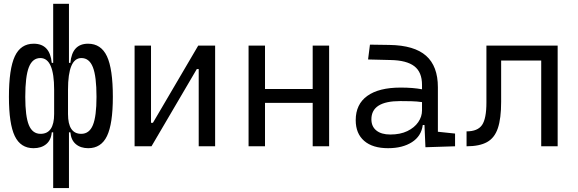

<svg xmlns="http://www.w3.org/2000/svg" viewBox="-20 -752 2970 987"><path d="M433.6 9.8Q394.5 9.8 369.9 -11Q345.2 -31.7 341.8 -71.8H334.5V214.8H253.4V-71.8H246.1Q242.7 -31.7 217.5 -11Q192.4 9.8 152.3 9.8Q85.9 9.8 55.9 -52.7Q25.9 -115.2 25.9 -253.9Q25.9 -397.9 56.2 -462.6Q86.4 -527.3 153.3 -527.3Q236.8 -527.3 246.1 -428.7H253.4V-732.4H334.5V-428.7H341.8Q350.6 -527.3 432.6 -527.3Q499.5 -527.3 529.8 -462.6Q560.1 -397.9 560.1 -253.9Q560.1 -115.2 530 -52.7Q500 9.8 433.6 9.8ZM258.3 -291Q258.3 -453.6 187.5 -453.6Q147 -453.6 128.4 -406.5Q109.9 -359.4 109.9 -253.9Q109.9 -153.8 128.4 -108.9Q147 -64 188.5 -64Q258.3 -64 258.3 -166ZM329.6 -166Q329.6 -64 397.5 -64Q439 -64 457.5 -108.9Q476.1 -153.8 476.1 -253.9Q476.1 -359.4 457.5 -406.5Q439 -453.6 398.4 -453.6Q329.6 -453.6 329.6 -291Z M671.9 0V-517.6H756.3V-120.6H766.1L999 -517.6H1085.9V0H1001.5V-397H991.7L758.8 0Z M1587.4 0V-223.1H1342.3V0H1257.8V-517.6H1342.3V-294.4H1587.4V-517.6H1671.9V0Z M2167 4.9 2162.1 -109.4H2153.3Q2146 -52.2 2097.7 -21.2Q2049.3 9.8 1975.1 9.8Q1895.5 9.8 1852.1 -27.8Q1808.6 -65.4 1808.6 -134.3Q1808.6 -216.3 1868.2 -259Q1927.7 -301.8 2039.6 -301.8Q2103.5 -301.8 2149.4 -293V-315.9Q2149.4 -381.3 2109.9 -411.6Q2070.3 -441.9 1988.8 -443.4L1872.1 -446.3L1881.8 -522.5L1982.4 -521Q2109.9 -519 2170.4 -465.3Q2231 -411.6 2231 -303.7V-74.7L2319.3 -65.4V0ZM2149.4 -227.1Q2122.6 -231 2094 -231.7Q2065.4 -232.4 2037.1 -232.4Q1889.2 -232.4 1889.2 -138.7Q1889.2 -101.6 1914.8 -81.1Q1940.4 -60.5 1986.3 -60.5Q2037.6 -60.5 2074 -78.1Q2110.4 -95.7 2129.9 -124Q2149.4 -152.3 2149.4 -184.1Z M2378.4 0V-76.7Q2435.5 -76.7 2458 -109.4Q2480.5 -142.1 2480.5 -225.1V-517.6H2846.7V0H2762.2V-440.9H2556.2V-228.5Q2556.2 -143.1 2539.3 -93Q2522.5 -43 2483.6 -21.5Q2444.8 0 2378.4 0Z"/></svg>

Font: Cascadia Code NF SemiLight
Style: Regular
Weight: 350
Monospace: yes
Designer: Aaron Bell
Foundry: Saja Typeworks
Version: Version 2404.023; ttfautohint (v1.8.4)